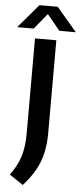

<svg xmlns="http://www.w3.org/2000/svg" viewBox="-113 -983 506 1193"><g transform="rotate(5 140.0 -387.0)"><path d="M-8.5 116.5Q36.5 56 55 -4.2Q73.5 -64.5 73.5 -148V-740H206.5V-144.5Q204.5 -51.5 175.2 23Q146 97.5 77 174ZM323 -800H220L140 -897.5L60 -800H-43L83 -948H197Z"/></g></svg>

Font: Encode Sans SemiBold
Style: Regular
Weight: 600
Designer: Multiple Designers
Foundry: Impallari Type
Version: Version 2.000